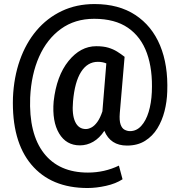

<svg xmlns="http://www.w3.org/2000/svg" viewBox="-20 -713 904 954"><path d="M449.7 -692.9Q569.8 -692.9 652.3 -638.7Q734.9 -584.5 775.4 -487.1Q815.9 -389.6 811 -257.8Q809.6 -208.5 797.6 -161.1Q785.6 -113.8 762 -75.2Q738.3 -36.6 700.9 -13.2Q663.6 10.3 610.8 10.3Q528.8 10.3 498.5 -63Q474.6 -26.9 443.4 -8.8Q412.1 9.3 377 9.3Q309.1 9.3 273.7 -50Q238.3 -109.4 246.6 -209Q260.7 -335.9 320.3 -409.7Q379.9 -483.4 458 -483.4Q493.7 -483.4 518.1 -476.1Q542.5 -468.8 561.8 -456.8Q581.1 -444.8 599.1 -430.7L575.2 -150.9Q572.3 -114.3 579.1 -94.7Q585.9 -75.2 599.1 -68.4Q612.3 -61.5 626 -61.5Q658.2 -61.5 681.6 -87.2Q705.1 -112.8 718.5 -156.5Q731.9 -200.2 734.4 -255.4Q739.3 -367.2 710 -448.7Q680.7 -530.3 615.7 -575Q550.8 -619.6 447.8 -619.6Q352.1 -619.6 282.7 -569.3Q213.4 -519 174.3 -431.2Q135.3 -343.3 129.9 -228.5Q123 -48.3 198 48.1Q272.9 144.5 417 144.5Q499 144.5 570.8 109.9L588.9 177.7Q555.2 199.7 506.8 210.4Q458.5 221.2 415 221.2Q233.4 221.2 135.5 104.5Q37.6 -12.2 44.4 -228.5Q48.8 -329.1 78.6 -413.8Q108.4 -498.5 161.1 -561Q213.9 -623.5 286.9 -658.2Q359.9 -692.9 449.7 -692.9ZM406.7 -71.8Q419.4 -71.8 434.3 -79.6Q449.2 -87.4 463.4 -106.7Q477.5 -126 488.8 -159.7L508.3 -397.9Q489.7 -405.8 466.3 -405.8Q414.6 -405.8 382.8 -355.7Q351.1 -305.7 342.8 -209Q336.9 -142.6 353.8 -107.2Q370.6 -71.8 406.7 -71.8Z"/></svg>

Font: Robert Sans
Style: Bold
Weight: 700
Designer: Christian Robertson (extended by Adam Twardoch)
Foundry: Google
Version: Version 12.135;April 2, 2019;FontCreator 11.5.0.2425 64-bit;